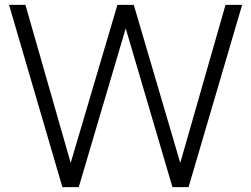

<svg xmlns="http://www.w3.org/2000/svg" viewBox="-20 -765 1026 785"><path d="M235 0H302L494 -649L685 0H751L970 -745H902L717 -99L527 -745H460L269 -99L84 -745H17Z"/></svg>

Font: Mluvka Light
Style: Regular
Weight: 300
Designer: Modified by Jiří Krblich, Original typeface by Gumpita Rahayu
Foundry: Gumpita Rahayu & Jiří Krblich
Version: Version 2.000;Glyphs 3.1.1 (3134)